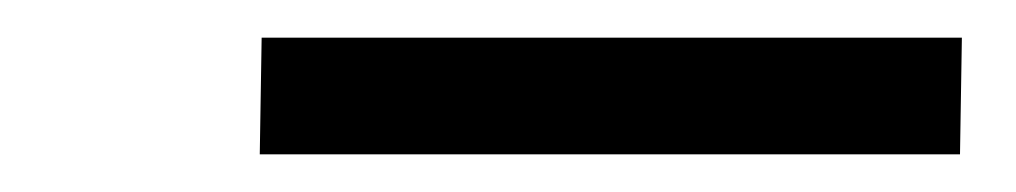

<svg xmlns="http://www.w3.org/2000/svg" viewBox="-20 -721 540 102"><path d="M490 -639H118L119 -701H491Z"/></svg>

Font: Iosevka Term Curly Oblique
Style: Regular
Weight: 400
Italic angle: -9°
Designer: Belleve Invis
Foundry: Belleve Invis
Version: Version 32.3.0